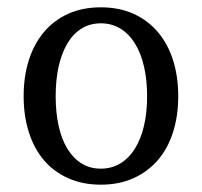

<svg xmlns="http://www.w3.org/2000/svg" viewBox="-20 -752 554 527"><path d="M44.9 -487.8Q44.9 -542.5 59.3 -587.4Q73.7 -632.3 101.1 -664.6Q128.4 -696.8 167.7 -714.4Q207 -731.9 256.8 -731.9Q306.6 -731.9 345.9 -714.4Q385.3 -696.8 412.8 -664.6Q440.4 -632.3 454.8 -587.4Q469.2 -542.5 469.2 -487.8Q469.2 -433.6 454.8 -388.7Q440.4 -343.8 412.8 -312Q385.3 -280.3 345.9 -262.7Q306.6 -245.1 256.8 -245.1Q207 -245.1 167.5 -262.7Q127.9 -280.3 100.8 -312Q73.7 -343.8 59.3 -388.7Q44.9 -433.6 44.9 -487.8ZM132.8 -487.8Q132.8 -443.4 140.9 -406.7Q148.9 -370.1 164.8 -344Q180.7 -317.9 203.6 -303.5Q226.6 -289.1 256.8 -289.1Q286.6 -289.1 310.3 -303.5Q334 -317.9 350.3 -344Q366.7 -370.1 375.2 -406.7Q383.8 -443.4 383.8 -487.8Q383.8 -532.7 375.2 -569.6Q366.7 -606.4 350.3 -632.8Q334 -659.2 310.3 -673.6Q286.6 -688 256.8 -688Q227.1 -688 204.1 -673.8Q181.2 -659.7 165.3 -633.3Q149.4 -606.9 141.1 -570.1Q132.8 -533.2 132.8 -487.8Z"/></svg>

Font: Amethysta
Style: Regular
Weight: 400
Designer: Konstantin Vinogradov, Alexei Vanyashin
Foundry: Cyreal (www.cyreal.org)
Version: Version 1.003